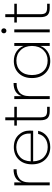

<svg xmlns="http://www.w3.org/2000/svg" viewBox="1056 -1838 790 2942"><g transform="rotate(-90 1451.0 -367.0)"><path d="M127 -313V0H82V-543H127V-431Q169 -554 328 -554V-507H313Q276 -507 244.5 -497Q213 -487 185.5 -465.5Q158 -444 142.5 -405Q127 -366 127 -313Z M667 -512Q578 -512 516 -455Q454 -398 450 -291H876Q881 -398 819 -455Q757 -512 667 -512ZM917 -178Q901 -95 835 -43.5Q769 8 668 8Q552 8 478 -68Q404 -144 404 -272Q404 -400 477.5 -475Q551 -550 668 -550Q785 -550 853 -479Q921 -408 921 -308Q921 -272 919 -254H450Q453 -146 515.5 -88.5Q578 -31 668 -31Q748 -31 802 -70.5Q856 -110 870 -178Z M1079 -145V-504H997V-543H1079V-681H1124V-543H1285V-504H1124V-145Q1124 -85 1146 -62.5Q1168 -40 1224 -40H1285V0H1217Q1145 0 1112 -33Q1079 -66 1079 -145Z M1449 -313V0H1404V-543H1449V-431Q1491 -554 1650 -554V-507H1635Q1598 -507 1566.5 -497Q1535 -487 1507.5 -465.5Q1480 -444 1464.5 -405Q1449 -366 1449 -313Z M1988 -550Q2074 -550 2134 -508Q2194 -466 2218 -401V-543H2263V0H2218V-143Q2194 -77 2133.5 -34.5Q2073 8 1988 8Q1873 8 1799.5 -68.5Q1726 -145 1726 -272Q1726 -399 1799 -474.5Q1872 -550 1988 -550ZM2218 -272Q2218 -379 2154.5 -445Q2091 -511 1994 -511Q1894 -511 1833 -447Q1772 -383 1772 -272Q1772 -161 1833 -96.5Q1894 -32 1994 -32Q2091 -32 2154.5 -98Q2218 -164 2218 -272Z M2427 0V-543H2472V0ZM2412 -703Q2412 -720 2423 -731Q2434 -742 2450 -742Q2466 -742 2477 -731Q2488 -720 2488 -703Q2488 -685 2477 -674.5Q2466 -664 2450 -664Q2434 -664 2423 -674.5Q2412 -685 2412 -703Z M2659 -145V-504H2577V-543H2659V-681H2704V-543H2865V-504H2704V-145Q2704 -85 2726 -62.5Q2748 -40 2804 -40H2865V0H2797Q2725 0 2692 -33Q2659 -66 2659 -145Z"/></g></svg>

Font: Poppins ExtraLight
Style: Regular
Weight: 275
Designer: Ninad Kale (Devanagari), Jonny Pinhorn (Latin)
Foundry: Indian Type Foundry
Version: Version 3.200;PS 1.000;hotconv 16.6.54;makeotf.lib2.5.65590